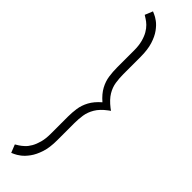

<svg xmlns="http://www.w3.org/2000/svg" viewBox="-324 -804 902 902"><g transform="rotate(45 127.5 -352.5)"><path d="M35 -823 19 -784Q25 -780 35.5 -773.5Q46 -767 57.5 -756Q69 -745 79 -728Q89 -711 95.5 -686.5Q102 -662 102 -630V-517Q102 -489 106 -461Q110 -433 124.5 -406Q139 -379 169 -353Q139 -327 124.5 -300Q110 -273 106 -245.5Q102 -218 102 -190V-76Q102 -44 95.5 -20Q89 4 79 21.5Q69 39 57 50Q45 61 35 67.5Q25 74 18 78L34 118Q36 117 47.5 112Q59 107 75 95Q91 83 107 61Q123 39 134 5.5Q145 -28 145 -76V-190Q145 -218 149 -244Q153 -270 168 -295.5Q183 -321 215 -345L226 -353L215 -361Q183 -386 168 -411Q153 -436 149 -462.5Q145 -489 145 -517V-630Q145 -678 134.5 -711.5Q124 -745 108 -767Q92 -789 75.5 -801Q59 -813 47.5 -817.5Q36 -822 35 -823Z"/></g></svg>

Font: Advent Pro Light
Style: Regular
Weight: 300
Version: Version 3.000